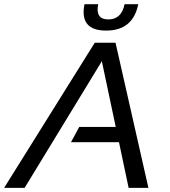

<svg xmlns="http://www.w3.org/2000/svg" viewBox="-77 -904 816 924"><path d="M41.5 0H-57.1L378.9 -698.2H479L637.2 0H542L495.6 -219.7H264.6L304.2 -293H480L413.1 -609.4ZM329.6 -883.8H395.5Q380.9 -810.5 444.3 -810.5Q507.8 -810.5 522.5 -883.8H588.4Q563 -756.8 433.6 -756.8Q304.2 -756.8 329.6 -883.8Z"/></svg>

Font: Sansation
Style: Italic
Weight: 400
Designer: Bernd Montag
Version: Version 1.301